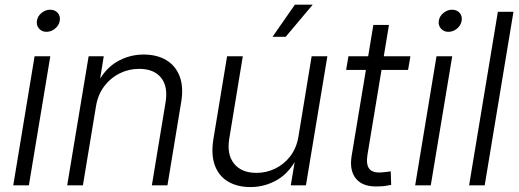

<svg xmlns="http://www.w3.org/2000/svg" viewBox="-20 -777 2178 805"><path d="M35.6 0 125 -541H190.9L101.1 0ZM174.8 -643.6Q155.3 -643.6 143.6 -657.2Q131.8 -670.9 134.8 -689.9Q137.7 -709.5 154.3 -722.9Q170.9 -736.3 190.4 -736.3Q210.4 -736.3 222.2 -722.9Q233.9 -709.5 230.5 -689.9Q227.5 -670.9 211.2 -657.2Q194.8 -643.6 174.8 -643.6Z M382.8 -333.5 327.6 0H261.7L351.6 -541H415L394.5 -414.6L382.8 -416.5Q416.5 -486.3 468.8 -517.3Q521 -548.3 582 -548.3Q638.2 -548.3 677.2 -524.9Q716.3 -501.5 733.4 -456.5Q750.5 -411.6 739.3 -346.7L682.1 0H616.7L673.8 -345.7Q685.5 -413.6 655.5 -450.9Q625.5 -488.3 563.5 -488.3Q520 -488.3 481.9 -469.5Q443.8 -450.7 417.5 -416Q391.1 -381.3 382.8 -333.5Z M1030.3 7.3Q975.6 7.3 936.8 -15.4Q897.9 -38.1 881.1 -82.8Q864.3 -127.4 874.5 -192.4L932.1 -541H998L941.4 -196.8Q930.2 -129.9 961.2 -91.1Q992.2 -52.2 1055.2 -52.2Q1097.7 -52.2 1134.8 -70.6Q1171.9 -88.9 1197.8 -123Q1223.6 -157.2 1231.4 -205.1L1286.6 -541H1352.5L1262.7 0H1199.2L1220.2 -126.5H1231.4Q1196.8 -55.2 1144 -23.9Q1091.3 7.3 1030.3 7.3ZM1122.6 -622.6 1216.3 -757.3H1291L1177.7 -622.6Z M1700.7 -541 1690.9 -483.9H1431.2L1440.9 -541ZM1545.4 -672.4H1610.8L1520.5 -127Q1514.2 -86.4 1528.8 -68.8Q1543.5 -51.3 1580.6 -54.2Q1587.9 -54.7 1598.4 -55.9Q1608.9 -57.1 1618.2 -58.6L1620.1 -2Q1609.4 0.5 1596.2 2.4Q1583 4.4 1569.3 4.4Q1503.9 8.3 1474.1 -26.1Q1444.3 -60.5 1454.1 -122.1Z M1720.7 0 1810.1 -541H1876L1786.1 0ZM1859.9 -643.6Q1840.3 -643.6 1828.6 -657.2Q1816.9 -670.9 1819.8 -689.9Q1822.8 -709.5 1839.4 -722.9Q1856 -736.3 1875.5 -736.3Q1895.5 -736.3 1907.2 -722.9Q1918.9 -709.5 1915.5 -689.9Q1912.6 -670.9 1896.2 -657.2Q1879.9 -643.6 1859.9 -643.6Z M2132.8 -727.5 2012.2 0H1946.8L2067.4 -727.5Z"/></svg>

Font: Inter 17pt Light
Style: Italic
Weight: 300
Italic angle: -9.3988°
Version: Version 4.001;git-66647c0bb